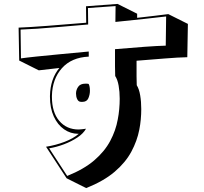

<svg xmlns="http://www.w3.org/2000/svg" viewBox="-20 -827 1040 980"><path d="M215 -78Q265 -86 309.5 -103Q354 -120 382 -144H380Q340 -144 307 -167Q274 -190 254.5 -232.5Q235 -275 235 -333V-338Q237 -425 283 -480L178 -468L78 -518L75 -686Q129 -688 221 -695Q313 -702 420 -711Q420 -730 419.5 -750Q419 -770 419 -795L580 -807L680 -757V-736Q726 -741 766 -746Q806 -751 839 -755L939 -705L936 -535Q889 -534 821.5 -528.5Q754 -523 677 -517V-481Q677 -459 677 -437Q677 -415 678 -392Q690 -373 695.5 -340.5Q701 -308 701 -270Q701 -244 698.5 -217Q696 -190 691 -165Q680 -108 650.5 -53Q621 2 565.5 49.5Q510 97 420 133L320 83ZM828 -743Q785 -738 716.5 -730.5Q648 -723 569 -715Q569 -742 569.5 -761Q570 -780 570 -796L429 -786Q429 -764 429.5 -743.5Q430 -723 430 -702Q357 -696 290 -690Q223 -684 170 -680.5Q117 -677 85 -676L87 -529Q114 -533 167 -538.5Q220 -544 289 -550.5Q358 -557 433 -564V-538Q345 -534 296 -479Q247 -424 245 -338V-333Q245 -254 282.5 -210Q320 -166 382 -166Q391 -166 400 -167.5Q409 -169 419 -170Q406 -146 375.5 -125.5Q345 -105 306.5 -90.5Q268 -76 231 -70L323 71Q408 37 461 -8.5Q514 -54 542.5 -107.5Q571 -161 581 -217Q586 -242 588.5 -269.5Q591 -297 591 -323Q591 -359 585.5 -390Q580 -421 568 -439Q567 -464 567 -488.5Q567 -513 567 -537V-576Q647 -583 716 -588Q785 -593 826 -594ZM400 -307Q398 -307 394.5 -307Q391 -307 388 -308Q379 -310 373.5 -322Q368 -334 368 -350Q368 -368 379 -384Q390 -400 416 -400Q420 -400 423.5 -400Q427 -400 431 -399Q434 -398 436.5 -388Q439 -378 439 -364Q439 -344 431 -325.5Q423 -307 400 -307Z"/></svg>

Font: Rampart One
Style: Regular
Weight: 400
Designer: Fontworks Inc.
Foundry: Fontworks Inc.
Version: Version 1.100